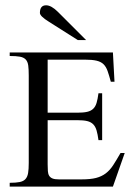

<svg xmlns="http://www.w3.org/2000/svg" viewBox="-20 -694 500 714"><path d="M399.9 0H16.1V-14.2Q39.6 -14.2 53.5 -17.1Q67.4 -20 74.7 -28.1Q82 -36.1 84.5 -50.5Q86.9 -64.9 86.9 -87.9V-413.1Q86.9 -436.5 85 -450.7Q83 -464.8 75.7 -472.7Q68.4 -480.5 54.2 -483.2Q40 -485.8 16.1 -485.8V-499H399.9L405.8 -390.1H392.1Q385.7 -414.1 380.1 -429.9Q374.5 -445.8 365 -455.1Q355.5 -464.4 339.1 -468.3Q322.8 -472.2 294.9 -472.2H157.2V-274.9H267.1Q290 -274.9 304 -278.1Q317.9 -281.2 326.4 -289.3Q335 -297.4 339.1 -311.3Q343.3 -325.2 346.2 -347.2H359.9V-172.9H346.2Q343.3 -194.8 339.1 -209Q335 -223.1 326.7 -231.7Q318.4 -240.2 304.4 -243.7Q290.5 -247.1 267.1 -247.1H157.2V-83Q157.2 -68.4 158 -57.9Q158.7 -47.4 162.8 -40.5Q167 -33.7 175.3 -30.3Q183.6 -26.9 199.2 -26.9H283.2Q315.9 -26.9 336.9 -32.2Q357.9 -37.6 373.3 -49.3Q388.7 -61 400.9 -79.8Q413.1 -98.6 428.2 -125H443.8ZM269.5 -544.9 161.6 -613.3Q128.4 -633.8 128.4 -646Q128.4 -674.3 151.4 -674.3Q170.9 -674.3 195.3 -649.9L300.3 -544.9Z"/></svg>

Font: Scheherazade Rohingya
Style: Regular
Weight: 400
Designer: SIL International
Foundry: SIL International
Version: Version 2.000 (build 440/429)